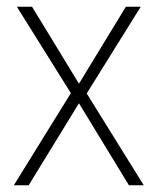

<svg xmlns="http://www.w3.org/2000/svg" viewBox="-20 -549 469 569"><path d="M190 -273 30 -529H75L214 -301L353 -529H397L237 -272L406 0H362L214 -243L65 0H21Z"/></svg>

Font: Noto Sans Arabic SemCond ExtLt
Style: Regular
Weight: 200
Width: 4
Designer: Monotype Design Team, Nadine Chahine, Nizar Qandah and Khaled Hosny
Foundry: Monotype Imaging Inc.
Version: Version 2.012; ttfautohint (v1.8.4.7-5d5b)